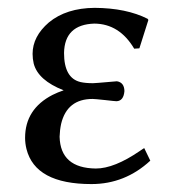

<svg xmlns="http://www.w3.org/2000/svg" viewBox="-20 -459 441 489"><path d="M220.2 -398.9Q144.5 -396.5 143.1 -324.2Q143.1 -259.8 185.1 -250Q197.8 -247.1 216.8 -247.1Q217.3 -247.1 230.5 -248Q273.9 -252 277.8 -252Q296.4 -249 296.9 -227.1Q294.9 -202.1 276.9 -201.2Q272.9 -201.2 248 -204.1Q221.2 -207 215.8 -207Q150.9 -207 135.7 -143.6Q132.3 -127.9 131.8 -110.8Q133.8 -30.8 224.1 -29.8Q271 -29.8 336.4 -74.7Q341.3 -78.1 347.2 -82L362.8 -49.8Q298.3 9.8 212.9 9.8Q69.8 9.8 47.4 -79.6Q43.9 -93.8 43.9 -107.9Q43.9 -181.2 113.8 -217.3Q127.4 -224.1 142.1 -229Q77.1 -254.4 65.9 -296.9Q63 -309.1 63 -321.8Q63 -366.2 104.5 -401.9Q148.9 -438.5 221.2 -439Q301.8 -438.5 356 -411.1L357.9 -408.2L335 -335.9L321.8 -335Q284.2 -398.4 220.2 -398.9Z"/></svg>

Font: Linux Biolinum Capitals O
Style: Small Caps
Weight: 400
Designer: Philipp H. Poll
Foundry: Philipp H. Poll
Version: Version 1.0.4